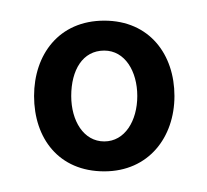

<svg xmlns="http://www.w3.org/2000/svg" viewBox="-20 -553 201 186"><path d="M81 -387C124 -387 149 -420 149 -460C149 -500 125 -533 81 -533C37 -533 13 -500 13 -460C13 -419 37 -387 81 -387ZM81 -416C61 -416 49 -436 49 -460C49 -485 60 -504 81 -504C101 -504 113 -484 113 -460C113 -436 101 -416 81 -416Z"/></svg>

Font: Be Vietnam
Style: Regular
Weight: 400
Designer: Gabriel Lam
Foundry: TypeRant
Version: Version 4.000